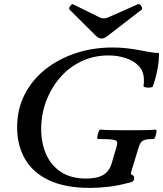

<svg xmlns="http://www.w3.org/2000/svg" viewBox="-20 -909 800 942"><path d="M423 13Q299 13 219.5 -25Q140 -63 102 -130Q64 -197 64 -284Q64 -374 101.5 -446.5Q139 -519 204 -570Q269 -621 353 -648.5Q437 -676 531 -676Q567 -676 599 -672.5Q631 -669 664 -663Q704 -655 725 -652Q746 -649 760 -649Q761 -575 730 -485Q729 -481 717 -479.5Q705 -478 694 -480.5Q683 -483 684 -488Q686 -498 686 -505.5Q686 -513 686 -517Q686 -558 661.5 -584.5Q637 -611 597 -624Q557 -637 513 -637Q439 -637 378 -607.5Q317 -578 273.5 -527Q230 -476 206 -411.5Q182 -347 182 -276Q182 -209 205.5 -154Q229 -99 278 -66Q327 -33 403 -33Q457 -33 487 -51Q517 -69 528 -108L552 -190Q553 -193 554 -197.5Q555 -202 555 -209Q555 -220 535.5 -223.5Q516 -227 462 -227Q456 -227 457.5 -238.5Q459 -250 463.5 -261.5Q468 -273 473 -273Q497 -271 528.5 -270.5Q560 -270 609 -270Q655 -270 689 -270.5Q723 -271 744 -273Q749 -273 747.5 -261.5Q746 -250 742 -238.5Q738 -227 734 -227Q706 -227 692 -223Q678 -219 671 -209.5Q664 -200 659 -182L624 -67Q621 -56 624.5 -53Q628 -50 633 -48Q638 -46 638 -36Q638 -26 634.5 -22Q631 -18 625 -16Q562 2 511 7.5Q460 13 423 13ZM478 -720Q466 -720 453 -731L322 -861Q318 -865 320.5 -872Q323 -879 328.5 -884.5Q334 -890 338 -888L470 -823Q478 -819 489 -819Q500 -819 509 -823L656 -888Q662 -891 668 -885.5Q674 -880 676.5 -872.5Q679 -865 674 -861L503 -729Q490 -720 478 -720Z"/></svg>

Font: Junicode SmExp
Style: Bold Italic
Weight: 700
Width: 6
Italic angle: -11°
Designer: Peter S. Baker
Version: Version 2.205; ttfautohint (v1.8.4)